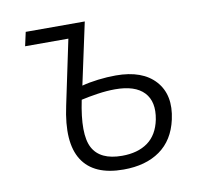

<svg xmlns="http://www.w3.org/2000/svg" viewBox="-66 -602 720 682"><g transform="rotate(-10 294.0 -261.0)"><path d="M327 10Q220 10 178.5 -55Q137 -120 165 -249L214 -482H58L69 -532H282L234 -309Q260 -316 293 -320Q326 -324 357 -324Q453 -324 499 -272.5Q545 -221 526 -135Q510 -63 458.5 -26.5Q407 10 327 10ZM346 -276Q316 -276 282.5 -271Q249 -266 223 -260Q198 -139 224.5 -89Q251 -39 330 -39Q387 -39 423 -65Q459 -91 470 -145Q482 -208 450 -242Q418 -276 346 -276Z"/></g></svg>

Font: Noto Sans Light
Style: Italic
Weight: 300
Italic angle: -12°
Designer: Monotype Design Team
Foundry: Monotype Imaging Inc.
Version: Version 2.013; ttfautohint (v1.8.4.7-5d5b)